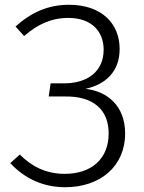

<svg xmlns="http://www.w3.org/2000/svg" viewBox="-20 -772 602 804"><path d="M253 12C399 12 504 -75 504 -213C504 -330 428 -390 338 -400C421 -418 481 -471 481 -567C481 -673 406 -752 269 -752C181 -752 111 -720 45 -661L81 -621C136 -669 194 -697 266 -697C364 -697 414 -640 414 -564C414 -473 347 -423 248 -423H192L184 -368H251C372 -370 435 -312 435 -213C435 -106 362 -44 251 -44C172 -44 111 -76 63 -125L23 -89C85 -22 164 12 253 12Z"/></svg>

Font: Glow Sans SC Normal
Style: Regular
Weight: 400
Designer: Ryoko NISHIZUKA (kana, bopomofo & ideographs); Paul D. Hunt (Latin, Greek & Cyrillic); Sandoll Communications, Soo-young
Version: Version 0.93